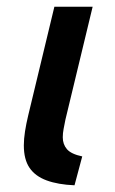

<svg xmlns="http://www.w3.org/2000/svg" viewBox="-20 -542 342 572"><path d="M202 10Q153 8 119 -4.5Q85 -17 68 -42Q51 -67 51 -109Q51 -128 54.5 -150.5Q58 -173 64 -198L142 -522H256L175 -186Q172 -171 169.5 -158Q167 -145 167 -133Q167 -112 179.5 -97.5Q192 -83 225 -76Z"/></svg>

Font: Ubuntu Sans SemiBold
Style: Italic
Weight: 600
Italic angle: -13.5°
Designer: Dalton Maag Ltd
Foundry: Dalton Maag Ltd
Version: Version 1.006